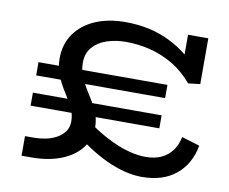

<svg xmlns="http://www.w3.org/2000/svg" viewBox="-73 -726 990 830"><g transform="rotate(10 422.0 -310.5)"><path d="M71 13V-73H112Q135 -73 160.5 -78Q186 -83 207.5 -94.5Q229 -106 243 -124.5Q257 -143 257 -170Q257 -203 242 -232Q227 -261 208 -290.5Q189 -320 174.5 -354Q160 -388 160 -430Q160 -493 192.5 -539Q225 -585 282 -609.5Q339 -634 413 -634Q522 -634 607 -592.5Q692 -551 756 -475L689 -478V-627H778V-426L726 -420Q682 -471 632 -499Q582 -527 531.5 -538.5Q481 -550 431 -550Q385 -550 346.5 -537Q308 -524 285 -497Q262 -470 262 -430Q262 -392 277.5 -359.5Q293 -327 313 -296.5Q333 -266 348 -233.5Q363 -201 363 -163Q363 -113 333 -73Q303 -33 246.5 -10Q190 13 112 13ZM72 -207V-264H637V-207ZM598 13Q561 13 521.5 3Q482 -7 441.5 -26Q401 -45 362.5 -70Q324 -95 290 -126L303 -210Q337 -180 375 -155.5Q413 -131 452.5 -112.5Q492 -94 529.5 -84.5Q567 -75 599 -75Q639 -75 668 -88.5Q697 -102 715.5 -127Q734 -152 741 -187L820 -163Q805 -81 748 -34Q691 13 598 13ZM73 -340V-398H639V-340Z"/></g></svg>

Font: BioRhyme SemiExpanded
Style: Regular
Weight: 400
Width: 6
Designer: Aoife Mooney
Foundry: Aoife Mooney Type
Version: Version 1.600;gftools[0.9.33]